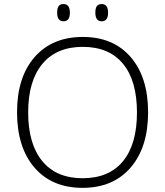

<svg xmlns="http://www.w3.org/2000/svg" viewBox="-20 -905 804 935"><path d="M289.1 -885.3Q320.3 -885.3 320.3 -843.3Q320.3 -801.3 289.3 -801.3Q258.3 -801.3 258.3 -843.3Q258.3 -865.2 265.6 -875.2Q272.9 -885.3 289.1 -885.3ZM475.1 -885.3Q506.3 -885.3 506.3 -843.3Q506.3 -801.3 475.3 -801.3Q444.3 -801.3 444.3 -843.3Q444.3 -865.2 451.7 -875.2Q459 -885.3 475.1 -885.3ZM63 -358.4Q63 -529.3 148.7 -627.2Q234.4 -725.1 383.1 -725.1Q531.7 -725.1 616.5 -627Q701.2 -528.8 701.2 -358.2Q701.2 -187.5 616 -88.9Q530.8 9.8 381.8 9.8Q232.9 9.8 147.9 -88.9Q63 -187.5 63 -358.4ZM647 -357.4Q647 -512.2 578.9 -594.5Q510.7 -676.8 383.1 -676.8Q255.4 -676.8 186.3 -593.8Q117.2 -510.7 117.2 -357.4Q117.2 -204.1 185.8 -120.6Q254.4 -37.1 382.6 -37.1Q510.7 -37.1 578.9 -119.9Q647 -202.6 647 -357.4Z"/></svg>

Font: Open Sans Hebrew Light
Style: Regular
Weight: 300
Foundry: Ascender Corporation, Yanek Iontef
Version: Version 2.001;PS 002.001;hotconv 1.0.70;makeotf.lib2.5.58329